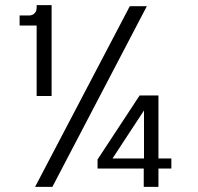

<svg xmlns="http://www.w3.org/2000/svg" viewBox="-20 -724 767 744"><path d="M116 0 483 -700H549L183 0ZM122 -352V-625H56V-664H92Q106 -664 114 -672.5Q122 -681 122 -694V-704H180V-352ZM537 0V-71H358V-106L521 -354H594V-110H644V-71H594V0ZM416 -110H538V-296Z"/></svg>

Font: Host Grotesk Light Light
Style: Regular
Weight: 300
Version: Version 1.003